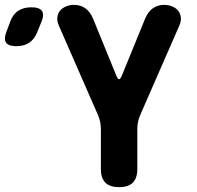

<svg xmlns="http://www.w3.org/2000/svg" viewBox="-190 -760 810 790"><path d="M-37 -627Q-49 -598 -70 -584Q-91 -570 -123 -570Q-155 -570 -165 -584.5Q-175 -599 -164 -628L-149 -668Q-138 -700 -116 -715Q-94 -730 -61 -730Q-28 -730 -17.5 -715Q-7 -700 -20 -669ZM300 10Q262 10 243.5 -8.5Q225 -27 225 -65V-230Q225 -245 222 -259Q219 -273 213 -287L52 -655Q44 -673 46 -689Q48 -705 57 -716Q66 -727 81.5 -733.5Q97 -740 115 -740Q141 -740 161 -726Q181 -712 193 -683L289 -448Q295 -434 300 -434Q305 -434 311 -448L407 -683Q419 -712 439 -726Q459 -740 485 -740Q503 -740 518.5 -733.5Q534 -727 543 -716Q552 -705 554 -689Q556 -673 548 -655L387 -287Q381 -273 378 -259Q375 -245 375 -230V-65Q375 -27 356.5 -8.5Q338 10 300 10Z"/></svg>

Font: Maple Mono ExtraBold
Style: Regular
Weight: 800
Monospace: yes
Designer: subframe7536
Version: Version 7.000